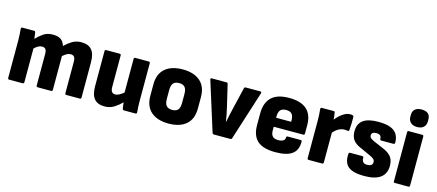

<svg xmlns="http://www.w3.org/2000/svg" viewBox="-52 -1245 4050 1778"><g transform="rotate(15 1973.0 -355.5)"><path d="M59 0Q47 0 47 -14V-368Q47 -430 41 -482Q40 -497 54 -497H165Q176 -497 179 -486Q183 -460 187 -425Q218 -458 254.5 -483Q291 -508 344 -508Q394 -508 421 -489Q448 -470 460 -430Q491 -461 529.5 -484.5Q568 -508 618 -508Q684 -508 717 -470Q750 -432 750 -350V-14Q750 0 737 0H608Q595 0 595 -14V-316Q595 -346 584.5 -360.5Q574 -375 550 -375Q530 -375 512 -364.5Q494 -354 475 -337V-14Q475 0 462 0H334Q320 0 320 -14V-316Q320 -346 310 -360.5Q300 -375 275 -375Q256 -375 238 -364.5Q220 -354 202 -337V-14Q202 0 188 0Z M975 11Q909 11 876.5 -27.5Q844 -66 844 -147V-484Q844 -497 857 -497H985Q999 -497 999 -484V-182Q999 -122 1041 -122Q1062 -122 1083 -133.5Q1104 -145 1123 -162V-484Q1123 -497 1136 -497H1264Q1278 -497 1278 -484V-129Q1278 -97 1279 -69Q1280 -41 1283 -15Q1284 0 1270 0H1161Q1149 0 1146 -11Q1143 -24 1141.5 -39.5Q1140 -55 1138 -72Q1106 -39 1066.5 -14Q1027 11 975 11Z M1589 11Q1482 11 1421.5 -41Q1361 -93 1361 -195V-303Q1361 -404 1421.5 -456Q1482 -508 1589 -508Q1696 -508 1756.5 -456Q1817 -404 1817 -303V-195Q1817 -93 1757 -41Q1697 11 1589 11ZM1589 -120Q1627 -120 1644.5 -140Q1662 -160 1662 -207V-291Q1662 -337 1644.5 -357Q1627 -377 1589 -377Q1552 -377 1534 -357Q1516 -337 1516 -291V-207Q1516 -160 1534 -140Q1552 -120 1589 -120Z M2023 0Q2011 0 2007 -11L1859 -482Q1854 -497 1870 -497H2009Q2021 -497 2024 -486L2074 -274Q2082 -241 2088 -209.5Q2094 -178 2099 -145H2102Q2108 -178 2115 -209.5Q2122 -241 2130 -275L2180 -486Q2183 -497 2195 -497H2334Q2348 -497 2345 -482L2195 -11Q2192 0 2180 0Z M2613 11Q2495 11 2440.5 -38Q2386 -87 2386 -187V-300Q2386 -402 2441 -455Q2496 -508 2610 -508Q2835 -508 2835 -306V-227Q2835 -213 2821 -213H2539V-177Q2539 -141 2555.5 -122.5Q2572 -104 2610 -104Q2640 -104 2657.5 -114.5Q2675 -125 2675 -147Q2675 -159 2689 -159H2811Q2824 -159 2824 -146Q2825 -65 2773.5 -27Q2722 11 2613 11ZM2539 -299H2683V-311Q2683 -354 2666 -373.5Q2649 -393 2612 -393Q2573 -393 2556 -373Q2539 -353 2539 -311Z M2930 0Q2918 0 2918 -14V-369Q2918 -430 2912 -483Q2911 -497 2925 -497H3036Q3048 -497 3050 -486Q3052 -472 3054.5 -455Q3057 -438 3058 -420Q3086 -457 3123 -482.5Q3160 -508 3192 -508Q3208 -508 3218 -505Q3228 -501 3228 -488Q3228 -462 3227.5 -428.5Q3227 -395 3224 -366Q3223 -351 3209 -354Q3204 -355 3196 -356Q3188 -357 3179 -357Q3153 -357 3125 -342.5Q3097 -328 3073 -299V-14Q3073 0 3059 0Z M3464 11Q3357 11 3311 -27.5Q3265 -66 3272 -150Q3273 -163 3286 -163H3402Q3415 -163 3414 -149Q3414 -96 3464 -96Q3517 -96 3517 -135Q3517 -152 3506.5 -162.5Q3496 -173 3469 -186L3359 -236Q3314 -256 3293 -287Q3272 -318 3272 -367Q3272 -438 3319 -473Q3366 -508 3466 -508Q3569 -508 3616.5 -471.5Q3664 -435 3664 -361Q3664 -347 3649 -347H3534Q3521 -347 3521 -363Q3521 -402 3473 -402Q3427 -402 3427 -368Q3427 -354 3436 -345Q3445 -336 3470 -324L3579 -277Q3628 -254 3650 -223Q3672 -192 3672 -141Q3672 11 3464 11Z M3757 0Q3745 0 3745 -14V-484Q3745 -497 3757 -497H3887Q3900 -497 3900 -484V-14Q3900 0 3887 0ZM3821 -554Q3782 -554 3759.5 -574.5Q3737 -595 3737 -628V-649Q3737 -684 3759.5 -703Q3782 -722 3821 -722Q3905 -722 3905 -649V-628Q3905 -595 3883.5 -574.5Q3862 -554 3821 -554Z"/></g></svg>

Font: Sofia Sans Semi Condensed Black
Style: Regular
Weight: 900
Designer: Botio Nikoltchev, Ani Petrova
Foundry: lettersoup
Version: Version 4.100; ttfautohint (v1.8.4.7-5d5b)